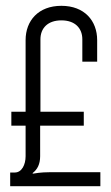

<svg xmlns="http://www.w3.org/2000/svg" viewBox="-20 -640 380 660"><path d="M150 -48C120 -48 99 -44 93 -43L92 -45C108 -57 118 -75 118 -103V-208H268V-256H119V-505C119 -543 144 -570 191 -570C238 -570 263 -543 263 -505V-428H314V-502C314 -569 270 -620 191 -620C112 -620 68 -569 68 -502V-256H19V-208H68V-103C68 -74 55 -47 31 -47H15V0H325V-48Z"/></svg>

Font: Modon Arabic
Style: Regular
Weight: 400
Designer: Ahmedzaza
Foundry: Ahmedzaza
Version: Version 2.010